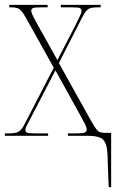

<svg xmlns="http://www.w3.org/2000/svg" viewBox="-22 -556 475 786"><path d="M419 108Q419 63 413 40Q407 17 390 8.5Q373 0 338 0H256V-10H292Q320 -10 326.5 -14Q333 -18 333 -26Q333 -34 325.5 -49Q318 -64 305 -87L205 -268L108 -81Q96 -58 89 -45Q82 -32 82 -24Q82 -16 88.5 -13Q95 -10 119 -10H175V0H-2V-10H14Q33 -10 44.5 -13Q56 -16 65 -26.5Q74 -37 85 -60L198 -279L87 -478Q75 -500 66.5 -510Q58 -520 48.5 -523Q39 -526 23 -526H16V-536H173V-526H146Q118 -526 112 -522.5Q106 -519 106 -512Q106 -505 113 -490.5Q120 -476 133 -453L213 -310L286 -451Q297 -474 304.5 -489Q312 -504 312 -511Q312 -519 305.5 -522.5Q299 -526 271 -526H227V-536H390V-526H379Q361 -526 350.5 -523.5Q340 -521 331 -511Q322 -501 311 -478L219 -298L351 -61Q364 -38 372 -27.5Q380 -17 389 -14.5Q398 -12 413 -12H433V210H423Z"/></svg>

Font: Noto Serif Display Condensed Thin
Style: Regular
Weight: 100
Width: 3
Designer: Monotype Design Team
Foundry: Monotype Imaging Inc.
Version: Version 2.009